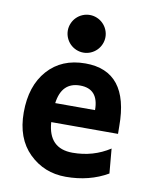

<svg xmlns="http://www.w3.org/2000/svg" viewBox="-85 -814 728 893"><g transform="rotate(10 279.0 -367.5)"><path d="M286.1 12.7Q184.1 12.7 113.3 -56.6Q42.5 -126 42.5 -248.5Q42.5 -374 108.2 -448.2Q173.8 -522.5 286.1 -522.5Q491.2 -522.5 491.2 -262.7L491.7 -226.1H176.3Q184.6 -103 298.3 -103Q396 -103 474.1 -153.8L484.4 -37.6Q397.9 12.7 286.1 12.7ZM367.2 -316.4Q367.2 -417 279.3 -417Q192.4 -417 179.2 -316.4ZM267.1 -570.3Q249.5 -570.3 233.2 -577.1Q216.8 -584 204.3 -596.4Q191.9 -608.9 185.1 -625.2Q178.2 -641.6 178.2 -659.2Q178.2 -676.8 185.1 -693.1Q191.9 -709.5 204.3 -721.9Q216.8 -734.4 233.2 -741.2Q249.5 -748 267.1 -748Q284.7 -748 301 -741.2Q317.4 -734.4 329.8 -721.9Q342.3 -709.5 349.1 -693.1Q356 -676.8 356 -659.2Q356 -641.6 349.1 -625.2Q342.3 -608.9 329.8 -596.4Q317.4 -584 301 -577.1Q284.7 -570.3 267.1 -570.3Z"/></g></svg>

Font: Cadman
Style: Bold
Weight: 700
Designer: Paul James MIller
Foundry: High-Logic / Made with FontCreator
Version: Version 2.114;March 28, 2021;FontCreator 13.0.0.2683 64-bit